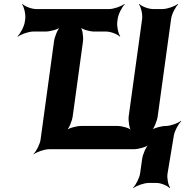

<svg xmlns="http://www.w3.org/2000/svg" viewBox="-20 -757 939 974"><path d="M254 -547 186 -50C183 -26 164 11 150 24L151 26C166 14 205 0 229 0H658C682 0 723 -11 737 -24L736 -26C721 -14 704 26 701 50L691 121C688 145 669 182 655 195L657 197C672 185 711 171 735 171H774C796 171 830 185 840 197L843 194C833 182 826 145 830 123L862 -70C866 -93 885 -129 899 -141L898 -144C883 -132 845 -118 822 -118C799 -118 758 -107 744 -95L747 -92C761 -104 777 -144 780 -167L848 -661C851 -685 870 -722 884 -735L882 -737C867 -725 828 -711 804 -711H757C733 -711 698 -725 687 -737L685 -735C695 -722 704 -685 701 -661L633 -168C630 -144 636 -104 647 -92L649 -94C639 -107 600 -118 576 -118H392C368 -118 327 -107 313 -94L315 -92C330 -104 346 -144 349 -168L401 -547C404 -571 398 -611 387 -623L385 -621C395 -608 434 -597 458 -597H518C542 -597 577 -583 588 -571L590 -573C580 -586 572 -623 575 -647L577 -661C580 -685 599 -722 613 -735L611 -737C596 -725 557 -711 533 -711H164C140 -711 105 -725 94 -737L92 -735C102 -722 111 -685 108 -661L106 -647C103 -623 83 -586 69 -573L71 -571C86 -583 125 -597 149 -597H211C235 -597 276 -608 290 -621L288 -623C273 -611 257 -571 254 -547Z"/></svg>

Font: Asimov
Style: EdgeIt
Weight: 500
Designer: Google
Version: Version 2.000980: 2014